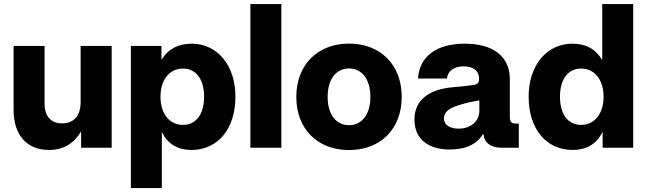

<svg xmlns="http://www.w3.org/2000/svg" viewBox="-20 -748 3274 972"><path d="M227.5 11.2C303.7 11.2 356 -23.9 390.6 -83V0H545.4V-515.6H388.2V-232.4C388.2 -157.7 350.6 -123.5 294.4 -123.5C238.3 -123.5 205.6 -158.7 205.6 -223.1V-515.6H48.8V-191.9C48.8 -63.5 116.7 11.2 227.5 11.2Z M642.6 204.1H799.3V-76.7H801.3C829.1 -19 880.9 11.2 948.7 11.2C1083.5 11.2 1171.9 -96.2 1171.9 -258.3C1171.9 -416.5 1081.1 -526.9 950.2 -526.9C883.3 -526.9 830.6 -500 799.3 -447.3H797.4V-515.6H642.6ZM906.2 -115.7C838.4 -115.7 792.5 -171.9 792.5 -258.3C792.5 -344.7 838.4 -400.9 906.2 -400.9C971.7 -400.9 1013.2 -348.1 1013.2 -258.3C1013.2 -168.5 971.7 -115.7 906.2 -115.7Z M1404.3 -727.5H1247.6V0H1404.3Z M1747.1 11.7C1906.2 11.7 2013.7 -95.2 2013.7 -257.3C2013.7 -419.9 1906.2 -527.3 1747.1 -527.3C1587.9 -527.3 1480 -419.9 1480 -257.3C1480 -94.7 1587.9 11.7 1747.1 11.7ZM1747.1 -114.3C1683.1 -114.3 1638.7 -166.5 1638.7 -257.3C1638.7 -349.1 1683.1 -401.4 1747.1 -401.4C1810.5 -401.4 1855 -348.6 1855 -257.3C1855 -166.5 1810.5 -114.3 1747.1 -114.3Z M2255.4 8.8C2339.8 8.8 2393.1 -17.6 2425.3 -69.3H2427.2C2432.1 -24.4 2464.8 0 2520 0H2606.4V-122.6H2588.9C2569.3 -122.6 2561 -131.8 2561 -155.8V-348.1C2561 -460.4 2479 -526.9 2333 -526.9C2187 -526.9 2103 -460 2096.2 -350.6H2242.7C2246.1 -387.7 2277.8 -412.1 2328.1 -412.1C2376 -412.1 2405.3 -388.7 2405.3 -351.1C2405.3 -332.5 2401.4 -322.8 2380.4 -318.4C2358.4 -314.5 2315.4 -310.1 2271.5 -306.2C2172.9 -297.9 2078.1 -255.4 2078.1 -143.1C2078.1 -41 2152.3 8.8 2255.4 8.8ZM2301.3 -96.7C2256.8 -96.7 2227.5 -115.7 2227.5 -148.9C2227.5 -184.1 2260.3 -203.1 2305.2 -216.3C2340.3 -227.5 2371.6 -233.9 2406.7 -239.7V-187C2406.7 -133.8 2363.3 -96.7 2301.3 -96.7Z M2879.4 11.2C2947.3 11.2 3002 -19 3029.8 -79.6H3030.8V0H3185.5V-727.5H3028.8V-445.3H3027.8C2995.1 -500.5 2944.8 -526.9 2877.9 -526.9C2747.1 -526.9 2656.2 -416.5 2656.2 -258.3C2656.2 -96.2 2744.6 11.2 2879.4 11.2ZM2921.9 -115.7C2856.4 -115.7 2814.9 -168.5 2814.9 -258.3C2814.9 -348.1 2856.4 -400.9 2921.9 -400.9C2989.7 -400.9 3035.6 -344.7 3035.6 -258.3C3035.6 -171.9 2989.7 -115.7 2921.9 -115.7Z"/></svg>

Font: Raveo Display
Style: Bold
Weight: 700
Designer: Jakub Foglar, Rasmus Andersson (Inter)
Foundry: Jakubfoglar.com
Version: Version 1.100;Glyphs 3.2.3 (3260)